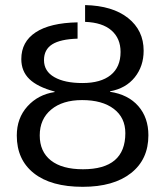

<svg xmlns="http://www.w3.org/2000/svg" viewBox="-20 -718 644 748"><path d="M311.5 -698.2Q418.5 -695.8 479 -647.7Q539.6 -599.6 539.6 -520.5Q539.6 -460 504.9 -416.7Q470.2 -373.5 408.7 -362.3V-360.4Q479.5 -349.6 518.8 -304.7Q558.1 -259.8 558.1 -190.9Q558.1 -96.7 490.2 -43.5Q422.4 9.8 302.2 9.8Q178.7 9.8 112.1 -43Q45.4 -95.7 45.4 -189.9Q45.4 -257.8 86.9 -303.7Q128.4 -349.6 192.9 -359.4V-361.3Q126 -379.4 94.5 -409.9Q63 -440.4 63 -487.8Q63 -555.2 118.9 -592Q174.8 -628.9 282.2 -630.9V-567.4Q215.3 -565.4 183.3 -545.2Q151.4 -524.9 151.4 -483.9Q151.4 -440.4 191.7 -417.5Q231.9 -394.5 301.3 -394.5Q372.6 -394.5 411.1 -425.5Q449.7 -456.5 449.7 -515.6Q449.7 -568.4 414.3 -599.4Q378.9 -630.4 311.5 -632.8ZM468.3 -199.2Q468.3 -259.8 423.3 -293.9Q378.4 -328.1 299.8 -328.1Q223.6 -328.1 179.2 -291Q134.8 -253.9 134.8 -190.4Q134.8 -127.4 178.2 -93Q221.7 -58.6 303.2 -58.6Q468.3 -58.6 468.3 -199.2Z"/></svg>

Font: Arial
Style: Regular
Weight: 400
Designer: Steve Matteson
Foundry: Ascender Corporation
Version: Version 2.00.3